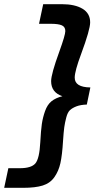

<svg xmlns="http://www.w3.org/2000/svg" viewBox="-75 -760 484 920"><path d="M221 -740Q284 -740 320.5 -718Q357 -696 357 -653Q357 -618 314 -502Q283 -419 283 -388Q283 -342 358 -341L341 -259Q311 -258 291.5 -250.5Q272 -243 260.5 -232.5Q249 -222 242.5 -197Q236 -172 233 -150.5Q230 -129 227 -84Q223 -17 214.5 21.5Q206 60 185.5 89Q165 118 129.5 129Q94 140 36 140H-55L-35 46H20Q75 46 94.5 23Q114 0 118 -78Q121 -135 125.5 -166Q130 -197 141 -228Q152 -259 172 -275Q192 -291 224 -299Q170 -317 170 -371Q170 -405 209 -512Q238 -592 238 -611Q238 -631 221.5 -638.5Q205 -646 168 -646H112L132 -740Z"/></svg>

Font: Nacelle Bold
Style: Italic
Weight: 700
Italic angle: -12°
Designer: Sora Sagano
Foundry: Sora Sagano
Version: Version 1.000;FEAKit 1.0